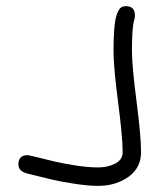

<svg xmlns="http://www.w3.org/2000/svg" viewBox="-20 -606 520 626"><path d="M40 -69.8Q40 -100.1 69.8 -100.1Q73.2 -100.1 85 -97.2Q133.8 -85 160.2 -78.9Q186.5 -72.8 227.3 -66.4Q268.1 -60.1 299.8 -60.1Q331.1 -60.1 355.5 -72.5Q379.9 -85 379.9 -109.9Q379.9 -159.2 365 -272.9Q350.1 -386.7 350.1 -439.9Q350.1 -525.9 359.9 -556.2Q365.2 -572.3 371.8 -579.1Q378.4 -585.9 390.1 -585.9Q419.9 -585.9 419.9 -556.2Q419.9 -546.9 417 -538.1Q410.2 -516.6 410.2 -439.9Q410.2 -390.6 425 -276.9Q439.9 -163.1 439.9 -109.9Q439.9 -58.6 398.7 -29.3Q357.4 0 299.8 0Q266.6 0 221.4 -7.1Q176.3 -14.2 148.2 -20.8Q120.1 -27.3 69.8 -40Q40 -47.4 40 -69.8Z"/></svg>

Font: Pecita
Style: Book
Weight: 400
Width: 6
Version: Version 3.4.1